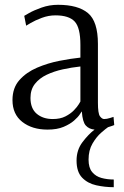

<svg xmlns="http://www.w3.org/2000/svg" viewBox="-20 -530 517 800"><path d="M454 250Q417 250 381 242Q345 234 322 210Q299 186 299 139Q299 95 323.5 62.5Q348 30 374 10Q351 8 337.5 -7Q324 -22 321 -65H320Q320 -65 312.5 -53.5Q305 -42 288.5 -27.5Q272 -13 245 -1.5Q218 10 178 10Q114 10 73 -22Q32 -54 32 -113Q32 -164 61 -196.5Q90 -229 134.5 -248Q179 -267 227.5 -276.5Q276 -286 315 -290V-343Q315 -415 291 -440.5Q267 -466 211 -466Q182 -466 154 -455.5Q126 -445 107.5 -434Q89 -423 89 -423L81 -464Q81 -464 101 -475.5Q121 -487 153.5 -498.5Q186 -510 222 -510Q305 -510 346.5 -475.5Q388 -441 388 -347V-102Q388 -57 396.5 -45.5Q405 -34 414 -34Q425 -34 439 -38.5Q453 -43 453 -43L456 -9Q456 -9 448.5 -6Q441 -3 430 0Q421 6 401.5 23Q382 40 365.5 68Q349 96 349 135Q349 169 364 187Q379 205 403 211.5Q427 218 454 218ZM200 -34Q231 -34 252.5 -45Q274 -56 288 -70.5Q302 -85 308.5 -96Q315 -107 315 -107V-253Q278 -249 241.5 -241Q205 -233 174.5 -218.5Q144 -204 125.5 -180.5Q107 -157 107 -122Q107 -78 133 -56Q159 -34 200 -34Z"/></svg>

Font: Arsenal SC
Style: Regular
Weight: 400
Designer: Andrij Shevchenko
Foundry: Stairsfor
Version: Version 2.001; ttfautohint (v1.8.4.7-5d5b)